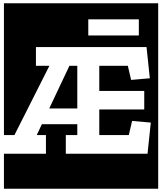

<svg xmlns="http://www.w3.org/2000/svg" viewBox="-20 -937 984 1170"><path d="M281 -536 68 -114H4V-917H944V213H4V0H260V-114H204L235 -180H451V-114H381V0H879L899 -190L785 -200L765 -114H585V-270H859V-383H585V-536H759L779 -450L893 -460L873 -650H199V-536ZM518 -721H826V-819H518ZM451 -536V-276H280L403 -536Z"/></svg>

Font: Zilla Slab Highlight
Style: Bold
Weight: 700
Designer: Typotheque Type Foundry
Foundry: Typotheque type foundry
Version: Version 1.1; 2017; ttfautohint (v1.6)